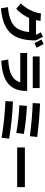

<svg xmlns="http://www.w3.org/2000/svg" viewBox="1530 -2408 939 4040"><g transform="rotate(90 2000.0 -387.5)"><path d="M984 -687 888 -641Q834 -745 810 -789L906 -837Q952 -753 984 -687ZM654 -530H358Q294 -382 165 -258L51 -356Q136 -441 192 -553.5Q248 -666 262 -779L419 -770Q414 -721 404 -675H713Q687 -727 660 -775L754 -822Q795 -745 830 -675V-658Q830 -301 670.5 -134Q511 33 155 62L130 -83Q396 -110 514.5 -208.5Q633 -307 654 -530Z M1095 -489H1892V-462Q1892 -216 1737.5 -88Q1583 40 1258 55L1232 -90Q1443 -100 1560 -160.5Q1677 -221 1711 -344H1095ZM1167 -607V-752H1833V-607Z M2107 -31 2115 -190Q2493 -177 2896 -110L2879 49Q2476 -18 2107 -31ZM2195 -325 2208 -484Q2499 -471 2797 -420L2776 -261Q2476 -312 2195 -325ZM2148 -606 2157 -760Q2506 -747 2862 -700L2845 -546Q2483 -594 2148 -606Z M3083 -279V-441H3917V-279Z"/></g></svg>

Font: M PLUS 1p ExtraBold
Style: Regular
Weight: 800
Version: Version 1.062